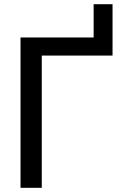

<svg xmlns="http://www.w3.org/2000/svg" viewBox="-20 -898 572 918"><path d="M179.7 0V-632.3H518.1V-877.9H427.7V-718.8H78.1V0Z"/></svg>

Font: Winston
Style: Regular
Weight: 400
Designer: Vernon Adams, Kim Jin-seong, David Berlow, Cristiano Sobral
Foundry: The Winston Project Authors
Version: Version 3.004